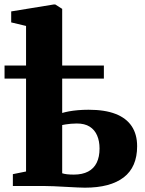

<svg xmlns="http://www.w3.org/2000/svg" viewBox="-40 -839 654 866"><path d="M343 7.5Q333 7.5 309.2 6.5Q285.5 5.5 256.8 3.8Q228 2 202.2 1Q176.5 0 162.5 0H18V-53.5L77.5 -65.5V-722L10.5 -738V-787.5L203.5 -819H209L240.5 -799V-329.5Q254 -333.5 271.5 -336.8Q289 -340 311.5 -342Q334 -344 359.5 -344Q433 -344 481.2 -325.2Q529.5 -306.5 554 -269.8Q578.5 -233 578.5 -179.5Q578.5 -85.5 518 -39Q457.5 7.5 343 7.5ZM293 -51.5Q331.5 -51.5 357.5 -65.2Q383.5 -79 396.2 -105.2Q409 -131.5 409 -169Q409 -202.5 398 -228Q387 -253.5 364.5 -267.8Q342 -282 306.5 -282Q293 -282 280 -280.8Q267 -279.5 256.8 -278Q246.5 -276.5 240.5 -275V-57.5Q249.5 -54.5 262.2 -53Q275 -51.5 293 -51.5ZM-19.5 -484.5V-543.5H428.5V-484.5Z"/></svg>

Font: Merriweather 48pt Black
Style: Regular
Weight: 900
Version: Version 2.100